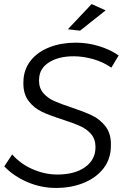

<svg xmlns="http://www.w3.org/2000/svg" viewBox="-20 -918 643 945"><path d="M564 -645 528 -585Q488 -613 438.5 -627Q389 -641 343 -641Q270 -641 223.5 -612.5Q177 -584 173 -536L172 -522Q172 -484 193.5 -459.5Q215 -435 246 -421Q277 -407 332 -389Q395 -368 433.5 -349.5Q472 -331 499 -296.5Q526 -262 526 -207Q526 -191 525 -182Q520 -125 484 -82.5Q448 -40 388.5 -16.5Q329 7 255 7Q182 7 114.5 -22Q47 -51 1 -99L40 -158Q81 -111 141 -85Q201 -59 262 -59Q348 -59 399 -95.5Q450 -132 450 -194Q450 -233 428.5 -258Q407 -283 374.5 -297.5Q342 -312 287 -330Q224 -350 186 -368Q148 -386 121.5 -420Q95 -454 95 -508Q95 -523 96 -531Q101 -584 134.5 -624Q168 -664 225 -686Q282 -708 353 -708Q411 -708 467 -691Q523 -674 564 -645ZM431 -898 500 -867 374 -767 314 -774Z"/></svg>

Font: Gontserrat Light
Style: Italic
Weight: 300
Italic angle: -11.3°
Designer: Julieta Ulanovsky
Foundry: Julieta Ulanovsky
Version: Version 6.001